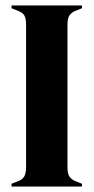

<svg xmlns="http://www.w3.org/2000/svg" viewBox="-20 -680 341 700"><path d="M22 -10 42 -18Q61 -24 68 -36Q75 -48 75 -69V-310V-350V-591Q75 -613 68.5 -624Q62 -635 42 -642L22 -650V-660H279V-650L259 -642Q240 -635 233 -623.5Q226 -612 226 -591V-350V-311V-69Q226 -48 233 -36.5Q240 -25 259 -18L279 -10V0H22Z"/></svg>

Font: DeepMind Serif Display
Style: Regular
Weight: 800
Designer: Frank Grießhammer / Modifications: Colophon Foundry
Foundry: Colophon Foundry
Version: Version 5.002